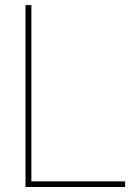

<svg xmlns="http://www.w3.org/2000/svg" viewBox="-20 -748 550 768"><path d="M82 0H480.5V-22.5H105.5V-727.5H82Z"/></svg>

Font: Raveo Display Display Thin
Style: Regular
Weight: 100
Designer: Jakub Foglar, Rasmus Andersson (Inter)
Foundry: Jakubfoglar.com
Version: Version 1.100;Glyphs 3.2.3 (3260)